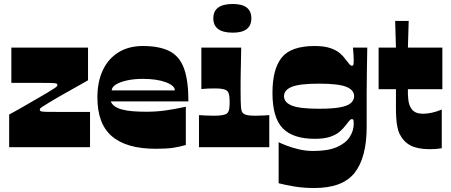

<svg xmlns="http://www.w3.org/2000/svg" viewBox="-20 -739 2265 964"><path d="M26 0V-164Q47 -175 72.5 -189.5Q98 -204 124.5 -219.5Q151 -235 176.5 -249.5Q202 -264 222.5 -276.5Q243 -289 255 -297Q264 -303 266 -306Q268 -309 268 -313Q268 -318 262 -320Q256 -322 234 -322.5Q212 -323 163 -323Q135 -323 118 -323Q101 -323 83.5 -323Q66 -323 37 -323V-500H422V-336Q401 -324 375.5 -309.5Q350 -295 323 -280Q296 -265 271 -250.5Q246 -236 225.5 -223.5Q205 -211 193 -203Q184 -197 182 -194.5Q180 -192 180 -187Q180 -182 186 -180Q192 -178 214.5 -177.5Q237 -177 285 -177Q313 -177 335.5 -177Q358 -177 381 -177Q404 -177 432 -177V0Z M764 8Q688 8 632.5 -8Q577 -24 540.5 -56Q504 -88 486.5 -136.5Q469 -185 469 -250Q469 -328 496 -386Q523 -444 574.5 -476Q626 -508 697 -508Q781 -508 831.5 -482Q882 -456 904 -395Q926 -334 926 -230H536Q542 -215 556.5 -205Q571 -195 593.5 -189Q616 -183 646.5 -180.5Q677 -178 716 -178Q763 -178 807.5 -184Q852 -190 913 -203V-11Q882 -2 849.5 3Q817 8 764 8ZM858 -285Q858 -309 813 -326Q768 -343 697 -343Q652 -343 616.5 -335Q581 -327 561 -314Q541 -301 541 -285Z M979 0V-161Q996 -160 1013.5 -159Q1031 -158 1053 -158Q1081 -158 1097 -161Q1113 -164 1119 -169Q1124 -173 1127 -179.5Q1130 -186 1131 -193.5Q1132 -201 1132.5 -209Q1133 -217 1133 -225Q1133 -233 1132.5 -241.5Q1132 -250 1131 -258Q1130 -266 1127 -273Q1124 -280 1119 -284Q1113 -289 1098.5 -292Q1084 -295 1062 -295Q1042 -295 1026 -294.5Q1010 -294 991 -292V-500H1191Q1190 -446 1189.5 -415Q1189 -384 1188.5 -365Q1188 -346 1188 -328Q1188 -310 1188 -283Q1188 -253 1188.5 -233Q1189 -213 1190 -200.5Q1191 -188 1194 -180.5Q1197 -173 1202 -169Q1208 -164 1221.5 -161Q1235 -158 1263 -158Q1281 -158 1298.5 -159Q1316 -160 1332 -161V0ZM1149 -575Q1051 -575 1051 -647Q1051 -719 1149 -719Q1242 -719 1242 -647Q1242 -575 1149 -575Z M1558 205Q1503 205 1456 197Q1409 189 1379 181V-25Q1391 -19 1417.5 -8.5Q1444 2 1479.5 10.5Q1515 19 1553 19Q1627 19 1671.5 -0.5Q1716 -20 1736 -51.5Q1756 -83 1756 -118Q1756 -127 1755 -134Q1754 -141 1746 -141Q1741 -141 1734 -133Q1727 -125 1714 -108Q1703 -93 1685 -77.5Q1667 -62 1637 -52Q1607 -42 1560 -42Q1451 -42 1399.5 -95Q1348 -148 1348 -273Q1348 -392 1394.5 -450Q1441 -508 1560 -508Q1607 -508 1637 -498Q1667 -488 1685 -473Q1703 -458 1714 -442Q1727 -425 1734 -417Q1741 -409 1746 -409Q1754 -409 1755 -416.5Q1756 -424 1756 -437Q1756 -448 1755 -465Q1754 -482 1752 -500H1824Q1823 -436 1822 -378.5Q1821 -321 1821 -272.5Q1821 -224 1821 -187Q1821 -168 1821 -152Q1821 -136 1821 -123.5Q1821 -111 1821 -102Q1821 51 1761 128Q1701 205 1558 205ZM1582 -193Q1648 -193 1686.5 -200Q1725 -207 1741.5 -221.5Q1758 -236 1758 -256Q1758 -287 1719 -303Q1680 -319 1582 -319Q1484 -319 1445 -303Q1406 -287 1406 -256Q1406 -225 1445 -209Q1484 -193 1582 -193Z M2137 10Q2077 10 2041.5 -8.5Q2006 -27 1986 -67Q1979 -82 1975 -102.5Q1971 -123 1969.5 -146.5Q1968 -170 1968 -194Q1968 -207 1968 -219.5Q1968 -232 1968 -244.5Q1968 -257 1968 -268.5Q1968 -280 1968 -291H1881V-500H1968L1964 -634H2032L2028 -500H2201V-291H2028Q2028 -284 2028 -278Q2028 -272 2028 -266Q2029 -254 2030 -240.5Q2031 -227 2035 -214.5Q2039 -202 2047 -191Q2055 -180 2069 -174Q2083 -168 2105 -168Q2126 -168 2150 -173.5Q2174 -179 2198 -189V5Q2182 8 2166.5 9Q2151 10 2137 10Z"/></svg>

Font: Ojuju ExtraLight ExtraBold
Style: Regular
Weight: 800
Version: Version 1.000